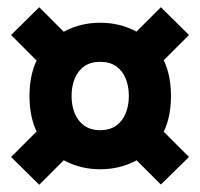

<svg xmlns="http://www.w3.org/2000/svg" viewBox="-20 -573 554 532"><path d="M257.7 -212.3Q284.3 -212.3 302 -225Q319.7 -237.7 328.3 -259.2Q337 -280.7 337 -307Q337 -333.7 328.3 -355.2Q319.7 -376.7 302 -389.2Q284.3 -401.7 257.7 -401.7Q231 -401.7 213.3 -389.2Q195.7 -376.7 187 -355.2Q178.3 -333.7 178.3 -307Q178.3 -280.7 187 -259.2Q195.7 -237.7 213.3 -225Q231 -212.3 257.7 -212.3ZM257.7 -104Q204.7 -104 160.2 -127Q115.7 -150 88.7 -195Q61.7 -240 61.7 -307Q61.7 -374 88.7 -419Q115.7 -464 160.2 -487Q204.7 -510 257.7 -510Q310.7 -510 355.2 -487Q399.7 -464 426.7 -419Q453.7 -374 453.7 -307Q453.7 -240 426.7 -195Q399.7 -150 355.2 -127Q310.7 -104 257.7 -104ZM88.7 -216 159.7 -132 88.7 -61 10.7 -138ZM351.3 -136 428 -213.7 503.7 -138 425.7 -61.7ZM160.7 -481 87.3 -399.3 10.7 -476 88.7 -553ZM422.3 -394.7 352.7 -480 425.7 -553 503.7 -476Z"/></svg>

Font: Haskoy
Style: Regular
Weight: 400
Designer: Ertekin Erdin
Foundry: Ertekin Erdin
Version: Version 1.500